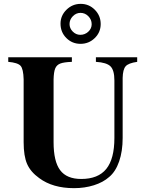

<svg xmlns="http://www.w3.org/2000/svg" viewBox="-20 -960 762 999"><path d="M693.8 -662.1V-638.2Q648.4 -631.8 633.8 -615.2Q619.1 -598.6 618.2 -554.2V-242.2Q618.2 -173.3 599.9 -120.1Q581.5 -66.9 547.9 -39.1Q516.6 -11.2 468.5 3.9Q420.4 19 365.2 19Q254.4 19 184.1 -33.2Q139.2 -65.4 121.1 -106.7Q103 -147.9 103 -220.2V-546.9Q101.6 -601.1 87.2 -617.4Q72.8 -633.8 22.9 -638.2V-662.1H354V-638.2Q312.5 -636.7 293.7 -629.4Q274.9 -622.1 267.3 -604Q259.8 -585.9 258.8 -546.9V-220.2Q258.8 -120.1 293 -74.5Q327.1 -28.8 402.8 -28.8Q490.7 -28.8 533 -81.1Q575.2 -133.3 575.2 -242.2V-541Q575.2 -594.2 555.2 -614.5Q535.2 -634.8 479 -638.2V-662.1ZM503.9 -835Q503.9 -792 473.1 -762Q442.4 -731.9 398.9 -731.9Q355.5 -731.9 325.2 -762.2Q294.9 -792.5 294.9 -836.9Q294.9 -878.9 325.9 -909.4Q356.9 -939.9 399.9 -939.9Q442.9 -939.9 473.4 -909.2Q503.9 -878.4 503.9 -835ZM398.9 -893.1Q376 -893.1 358.9 -875.5Q341.8 -857.9 341.8 -835Q341.8 -812.5 358.6 -795.7Q375.5 -778.8 397.9 -778.8Q421.9 -778.8 439.5 -795.2Q457 -811.5 457 -834Q457 -857.9 439.7 -875.5Q422.4 -893.1 398.9 -893.1Z"/></svg>

Font: Accordance
Style: Bold
Weight: 700
Version: Version 1.2 (build January 31, 2020) Miklal Software Solutio